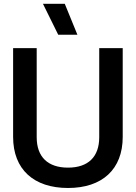

<svg xmlns="http://www.w3.org/2000/svg" viewBox="-20 -946 694 981"><path d="M327.5 14.5C502 14.5 607 -80.5 607 -246.5V-700H487V-245C487 -144 430 -89.5 327.5 -89.5C224.5 -89.5 167.5 -144 167.5 -245V-700H47V-246.5C47 -80.5 152.5 14.5 327.5 14.5ZM311 -926.5H199.5L277.5 -768.5H375.5Z"/></svg>

Font: MCL Standard Medium
Style: Regular
Weight: 500
Designer: Květoslav Bartoš
Foundry: Florian Karsten
Version: Version 1.001;Glyphs 3.2.3 (3260)